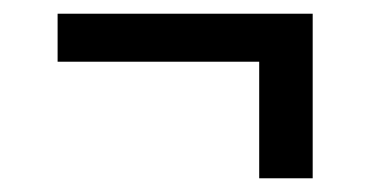

<svg xmlns="http://www.w3.org/2000/svg" viewBox="-20 -395 540 280"><path d="M436 -135H358V-305H64V-375H436Z"/></svg>

Font: Iosevka SS18
Style: Regular
Weight: 400
Monospace: yes
Designer: Belleve Invis
Foundry: Belleve Invis
Version: Version 25.1.1; ttfautohint (v1.8.4)